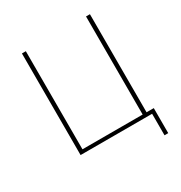

<svg xmlns="http://www.w3.org/2000/svg" viewBox="-151 -630 804 851"><g transform="rotate(-30 250.5 -205.0)"><path d="M409 0V-520H429V0ZM89 0V-18H453V0ZM81 0V-520H101V0ZM447 110V-18H466V110Z"/></g></svg>

Font: Murecho Thin
Style: Regular
Weight: 100
Designer: Neil Summerour
Foundry: Positype
Version: Version 1.010